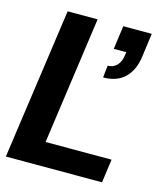

<svg xmlns="http://www.w3.org/2000/svg" viewBox="-106 -780 733 860"><g transform="rotate(15 260.5 -350.0)"><path d="M337 -511Q362 -511 379 -528Q396 -545 400 -577L402 -591H344L359 -700H491L476 -589Q467 -525 430.5 -490Q394 -455 331 -455ZM2 0 101 -700H240L157 -109H463L448 0Z"/></g></svg>

Font: Host Grotesk Black
Style: Italic
Weight: 900
Italic angle: -8°
Designer: Doğukan Karapınar based on Poppins by Indian Type Foundry, Jonny Pinhorn
Foundry: Element Type
Version: Version 1.000; ttfautohint (v1.8.4.7-5d5b);gftools[0.9.33]